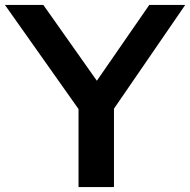

<svg xmlns="http://www.w3.org/2000/svg" viewBox="-40 -760 772 780"><path d="M712.5 -740 423 -318.5V0H279V-317L-20 -740H136L353.5 -432L566.5 -740Z"/></svg>

Font: Encode Sans Expanded SemiBold
Style: Regular
Weight: 600
Width: 7
Designer: Multiple Designers
Foundry: Impallari Type
Version: Version 2.000